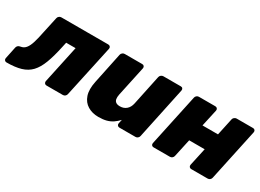

<svg xmlns="http://www.w3.org/2000/svg" viewBox="-48 -1006 2032 1502"><g transform="rotate(30 967.5 -255.0)"><path d="M0 0Q-10 0 -16.5 -7.5Q-23 -15 -21 -26L2 -136Q8 -158 34 -162Q62 -166 79.5 -187.5Q97 -209 109.5 -249.5Q122 -290 133 -347L165 -494Q167 -505 176 -512.5Q185 -520 196 -520H620Q631 -520 637.5 -512.5Q644 -505 642 -494L541 -26Q539 -15 530 -7.5Q521 0 510 0H362Q351 0 345 -7.5Q339 -15 340 -26L413 -367H328L319 -326Q299 -231 275 -167.5Q251 -104 216.5 -67.5Q182 -31 129.5 -15.5Q77 0 0 0Z M835 10Q780 10 738.5 -15Q697 -40 680 -90Q663 -140 679 -216L737 -494Q739 -505 748.5 -512.5Q758 -520 769 -520H927Q938 -520 944 -512.5Q950 -505 948 -494L890 -223Q885 -198 888 -181Q891 -164 904 -155Q917 -146 940 -146Q974 -146 997.5 -166Q1021 -186 1029 -223L1086 -494Q1088 -505 1097.5 -512.5Q1107 -520 1118 -520H1276Q1287 -520 1292.5 -512.5Q1298 -505 1296 -494L1197 -26Q1195 -15 1186 -7.5Q1177 0 1166 0H1020Q1010 0 1003.5 -7.5Q997 -15 999 -26L1007 -62Q985 -38 961 -22Q937 -6 907 2Q877 10 835 10Z M1329 0Q1318 0 1312 -7.5Q1306 -15 1308 -26L1408 -494Q1410 -505 1419 -512.5Q1428 -520 1439 -520H1587Q1598 -520 1604.5 -512.5Q1611 -505 1609 -494L1575 -340H1715L1748 -494Q1750 -505 1759.5 -512.5Q1769 -520 1779 -520H1928Q1939 -520 1945 -512.5Q1951 -505 1949 -494L1849 -26Q1847 -15 1838 -7.5Q1829 0 1818 0H1669Q1659 0 1652.5 -7.5Q1646 -15 1648 -26L1683 -187H1543L1508 -26Q1506 -15 1497 -7.5Q1488 0 1477 0Z"/></g></svg>

Font: Rubik ExtraBold
Style: Italic
Weight: 800
Italic angle: -12°
Designer: Hubert and Fischer
Foundry: Hubert and Fischer
Version: Version 2.300;gftools[0.9.30]